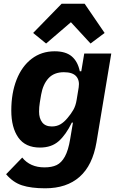

<svg xmlns="http://www.w3.org/2000/svg" viewBox="-20 -805 640 1037"><path d="M13 136 100 46Q143 99 220 99Q260 99 286 86.5Q312 74 330.5 40.5Q349 7 359 -54L374 -143H368Q336 -77 297 -42.5Q258 -8 196 -8Q117 -8 79 -62Q41 -116 41 -208Q41 -302 69.5 -374.5Q98 -447 151 -487.5Q204 -528 275 -528Q335 -528 367.5 -500.5Q400 -473 411 -420H419L435 -516H581L501 -36Q480 88 410 150Q340 212 224 212Q148 212 99 196Q50 180 13 136ZM345 -168Q363 -189 376 -211.5Q389 -234 394 -266L405 -333Q411 -371 391.5 -393Q372 -415 325 -415Q272 -415 242 -382.5Q212 -350 202 -293L195 -251Q191 -227 191 -202Q191 -166 208 -144Q225 -122 260 -122Q286 -122 306 -133.5Q326 -145 345 -168ZM437 -785 545 -627 469 -570 363 -685 229 -570 159 -627 313 -785Z"/></svg>

Font: iA Writer Mono V
Style: Regular
Weight: 400
Italic angle: -9.5°
Designer: Mike Abbink, Paul van der Laan, Pieter van Rosmalen
Foundry: Bold Monday
Version: Version 2.000